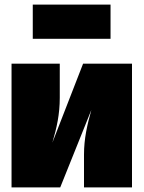

<svg xmlns="http://www.w3.org/2000/svg" viewBox="-20 -812 622 832"><path d="M459 -644V-792H122V-644ZM552 -536H340L207 -194C226 -259 239 -317 239 -388V-536H30V0H241L376 -336C358 -271 344 -212 344 -142V0H552Z"/></svg>

Font: Fira Sans Ultra
Style: Regular
Weight: 950
Designer: Carrois Corporate & Edenspiekermann AG
Foundry: Carrois Corporate GbR & Edenspiekermann AG
Version: Version 4.203;PS 004.203;hotconv 1.0.88;makeotf.lib2.5.64775